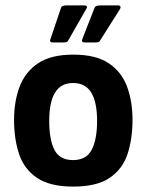

<svg xmlns="http://www.w3.org/2000/svg" viewBox="-20 -682 543 710"><path d="M251 8Q164 8 116.5 -24.5Q69 -57 50.5 -112.5Q32 -168 32 -239Q32 -308 53 -362.5Q74 -417 121.5 -448.5Q169 -480 251 -480Q334 -480 381.5 -448.5Q429 -417 449.5 -362.5Q470 -308 470 -239Q470 -169 452 -113.5Q434 -58 386.5 -25Q339 8 251 8ZM250 -90Q299 -90 319 -128Q339 -166 339 -235Q339 -304 317.5 -339.5Q296 -375 250 -375Q205 -375 183.5 -339.5Q162 -304 162 -235Q162 -165 181.5 -127.5Q201 -90 250 -90ZM232 -532Q230 -528 226.5 -526.5Q223 -525 212 -525H175Q161 -525 167 -539L206 -654Q208 -662 227 -662H292Q299 -662 301 -658Q303 -654 299 -649ZM350 -532Q348 -528 344.5 -526.5Q341 -525 330 -525H293Q279 -525 285 -539L330 -654Q333 -662 351 -662H417Q423 -662 425 -658Q427 -654 424 -649Z"/></svg>

Font: Glory Thin
Style: Bold
Weight: 700
Version: Version 1.011